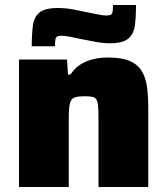

<svg xmlns="http://www.w3.org/2000/svg" viewBox="-20 -748 670 768"><path d="M56 0V-510H248L252 -450H262Q280 -477 304 -491.5Q328 -506 356 -512Q384 -518 411 -518Q466 -518 498 -504.5Q530 -491 546.5 -464.5Q563 -438 568 -400.5Q573 -363 573 -314V0H374V-269Q374 -303 372.5 -322Q371 -341 365.5 -350Q360 -359 348 -361Q336 -363 317 -363Q296 -363 283 -359.5Q270 -356 264.5 -346.5Q259 -337 257 -318.5Q255 -300 255 -270V0ZM107 -563Q107 -611 111.5 -645.5Q116 -680 138 -698Q160 -716 211 -716Q242 -716 274 -710Q306 -704 333 -698Q355 -694 373.5 -690Q392 -686 406 -686Q426 -686 429 -695.5Q432 -705 432 -728H524Q524 -680 519.5 -646Q515 -612 493 -593.5Q471 -575 421 -575Q389 -575 357.5 -581.5Q326 -588 298 -593Q276 -598 257 -601.5Q238 -605 225 -605Q206 -605 203 -595.5Q200 -586 200 -563Z"/></svg>

Font: Saira SemiExpanded ExtraBold
Style: Regular
Weight: 800
Width: 6
Designer: Hector Gatti with collaboration of the Omnibus-Type team
Foundry: Omnibus-Type
Version: Version 1.101